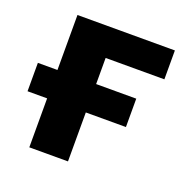

<svg xmlns="http://www.w3.org/2000/svg" viewBox="-102 -632 715 729"><g transform="rotate(20 256.0 -267.5)"><path d="M90.8 -534.7H484.4V-418H247.1V-312.5H409.2V-197.8H247.1V0H90.8V-197.8H11.7V-312.5H90.8Z"/></g></svg>

Font: Lunasima
Style: Bold
Weight: 700
Designer: The DocRepair Project, Monotype Design Team
Foundry: Google
Version: Version 2.009